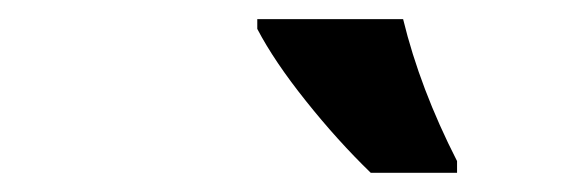

<svg xmlns="http://www.w3.org/2000/svg" viewBox="-20 -786 594 200"><path d="M456.1 -606H366.2Q331.5 -639.6 298.6 -680.9Q265.6 -722.2 248 -755.9V-766.1H399.9Q417.5 -693.8 456.1 -618.2Z"/></svg>

Font: CAA NEO Sans
Style: Bold Italic
Weight: 700
Italic angle: -12°
Version: Version 1.10